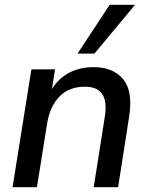

<svg xmlns="http://www.w3.org/2000/svg" viewBox="-20 -775 616 795"><path d="M32 0 110 -488H208L195 -406Q222 -450 266 -473.5Q310 -497 368 -497Q448 -497 489.5 -447.5Q531 -398 515 -294L469 0H368L414 -292Q434 -416 332 -416Q265 -416 225.5 -374.5Q186 -333 175 -263L133 0ZM301 -553 434 -755H539L371 -553Z"/></svg>

Font: Nunito Sans SemiBold
Style: Italic
Weight: 600
Italic angle: -9°
Designer: Vernon Adams
Foundry: Vernon Adams
Version: Version 3.006; ttfautohint (v1.8.3)